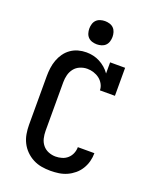

<svg xmlns="http://www.w3.org/2000/svg" viewBox="-173 -1059 946 1166"><g transform="rotate(20 300.0 -476.0)"><path d="M298 8Q268 8 239.5 3Q211 -2 185 -15.5Q159 -29 138 -50Q117 -71 104 -97Q91 -123 86 -152Q81 -181 81 -210V-525Q81 -551 84.5 -577.5Q88 -604 97 -629Q106 -654 121.5 -676Q137 -698 159 -713.5Q181 -729 206.5 -736Q232 -743 259 -743Q282 -743 304 -738Q326 -733 346 -722.5Q366 -712 383.5 -697Q401 -682 414 -663V-735H511V-554H414Q414 -575 403.5 -594Q393 -613 376.5 -625.5Q360 -638 339.5 -644.5Q319 -651 298 -651Q274 -651 251.5 -641.5Q229 -632 214.5 -613.5Q200 -595 194 -572Q188 -549 188 -525V-210Q188 -186 193.5 -162.5Q199 -139 214 -120.5Q229 -102 251.5 -93Q274 -84 298 -84Q318 -84 338.5 -90Q359 -96 374.5 -110Q390 -124 398 -143.5Q406 -163 406 -184H513Q513 -157 506 -130.5Q499 -104 484.5 -80.5Q470 -57 449 -39.5Q428 -22 403.5 -11Q379 0 352 4Q325 8 298 8ZM300 -810Q285 -810 270 -814.5Q255 -819 244.5 -829.5Q234 -840 229.5 -855Q225 -870 225 -885Q225 -900 229.5 -915Q234 -930 244.5 -940.5Q255 -951 270 -955.5Q285 -960 300 -960Q315 -960 330 -955.5Q345 -951 355.5 -940.5Q366 -930 370.5 -915Q375 -900 375 -885Q375 -870 370.5 -855Q366 -840 355.5 -829.5Q345 -819 330 -814.5Q315 -810 300 -810Z"/></g></svg>

Font: Iosevka Etoile Semibold
Style: Regular
Weight: 600
Designer: Belleve Invis
Foundry: Belleve Invis
Version: Version 22.1.2; ttfautohint (v1.8.4)